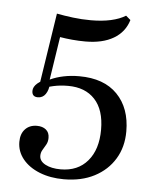

<svg xmlns="http://www.w3.org/2000/svg" viewBox="-45 -470 507 630"><g transform="rotate(5 208.5 -155.0)"><path d="M187.9 121Q143.5 121 108.1 106.9Q72.6 92.7 52.4 67.7Q32.3 42.7 32.3 11.3Q32.3 -15.3 46.8 -30.6Q61.3 -46 85.5 -46Q104 -46 115.3 -36.7Q126.6 -27.4 126.6 -9.7Q126.6 3.2 121 12.9Q115.3 22.6 110.1 31.5Q104.8 40.3 104.8 50.8Q104.8 68.5 124.6 79Q144.4 89.5 175 89.5Q231.5 89.5 263.7 51.6Q296 13.7 296 -51.6Q296 -116.9 264.1 -151.2Q232.3 -185.5 175.8 -185.5Q150 -185.5 127.8 -180.6Q105.6 -175.8 87.1 -166.9L79.8 -167.7L118.5 -418.5Q143.5 -413.7 172.2 -410.1Q200.8 -406.5 231.5 -406.5Q267.7 -406.5 296.8 -412.9Q325.8 -419.4 345.2 -431.5L360.5 -418.5Q348.4 -378.2 312.1 -356.9Q275.8 -335.5 219.4 -335.5Q197.6 -335.5 175.8 -337.5Q154 -339.5 135.5 -342.7L113.7 -200.8Q134.7 -210.5 158.5 -215.3Q182.3 -220.2 209.7 -220.2Q291.1 -220.2 335.1 -175Q379 -129.8 379 -53.2Q379 -1.6 355.2 37.5Q331.5 76.6 288.7 98.8Q246 121 187.9 121ZM79.8 -139.5Q60.5 -139.5 60.5 -158.9Q60.5 -172.6 74.2 -184.3Q87.9 -196 110.5 -201.6L116.1 -188.7Q114.5 -166.1 105.2 -152.8Q96 -139.5 79.8 -139.5Z"/></g></svg>

Font: Playfair 5pt SemiExpanded Light
Style: Regular
Weight: 400
Version: Version 2.203